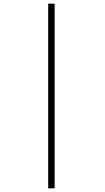

<svg xmlns="http://www.w3.org/2000/svg" viewBox="-20 -770 570 1040"><path d="M241 -750H276V250H241Z"/></svg>

Font: Panefresco 1wt
Style: Regular
Weight: 250
Version: Version 1.000